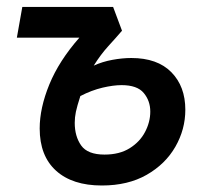

<svg xmlns="http://www.w3.org/2000/svg" viewBox="-20 -538 626 567"><path d="M280.8 9.8Q193.8 9.8 145.5 -33.9Q97.2 -77.6 97.2 -158.7Q97.2 -218.8 125.7 -288.6Q154.3 -358.4 214.4 -426.8H29.8L45.9 -517.6H314L340.3 -447.3Q322.8 -426.8 300 -401.9Q277.3 -377 256.8 -344.2Q282.7 -356 312 -361.3Q341.3 -366.7 367.7 -366.7Q444.8 -366.7 486.1 -324.7Q527.3 -282.7 527.3 -213.9Q527.3 -155.8 497.8 -104.5Q468.3 -53.2 413.1 -21.7Q357.9 9.8 280.8 9.8ZM217.3 -254.4Q207.5 -224.1 204.1 -207.8Q200.7 -191.4 200.7 -175.3Q200.7 -135.3 219.7 -108.4Q238.8 -81.5 288.6 -81.5Q333 -81.5 363 -100.3Q393.1 -119.1 408.4 -148.4Q423.8 -177.7 423.8 -208.5Q423.8 -240.2 404.5 -263.4Q385.3 -286.6 338.9 -286.6Q314.9 -286.6 282.7 -279.1Q250.5 -271.5 217.3 -254.4Z"/></svg>

Font: Cascadia Code NF
Style: Italic
Weight: 400
Italic angle: -10°
Monospace: yes
Designer: Aaron Bell
Foundry: Saja Typeworks
Version: Version 2404.023; ttfautohint (v1.8.4)